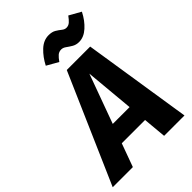

<svg xmlns="http://www.w3.org/2000/svg" viewBox="-312 -1036 1154 1154"><g transform="rotate(-45 264.5 -459.5)"><path d="M250.8 -693.6H449.8L557.8 0H384.7L331.3 -582L119 0H-52.2ZM200.9 -268.9H374.6L384 -148.3H157.8ZM422.7 -759.9Q397.6 -759.9 378.6 -771.2Q359.6 -782.6 344.6 -793.6Q329.6 -804.6 314.3 -804.6Q295.3 -804.6 281.7 -792.8Q268.2 -780.9 253.2 -759.2L179.7 -801Q204.7 -849.7 241.2 -884.3Q277.7 -918.9 321.5 -918.9Q350.5 -918.9 368.6 -907.8Q386.8 -896.8 400.6 -885.5Q414.4 -874.1 429.1 -874.1Q446.8 -874.1 460.1 -885.8Q473.5 -897.5 488.8 -918.8L563 -877.1Q537.3 -826.3 500.3 -793.1Q463.4 -759.9 422.7 -759.9Z"/></g></svg>

Font: Fira Sans Variable
Style: Italic
Weight: 397
Italic angle: -8°
Designer: Carrois Corporate & Edenspiekermann AG
Foundry: Carrois Corporate GbR & Edenspiekermann AG
Version: Version 4.202